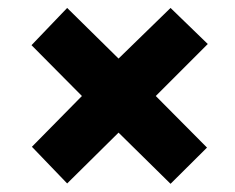

<svg xmlns="http://www.w3.org/2000/svg" viewBox="-20 -591 583 476"><path d="M402.8 -571.3 495.1 -481.9 366.2 -353 493.2 -225.1 402.8 -135.3 273.9 -262.2 146.5 -136.2 59.1 -227.1 183.1 -353 58.1 -479 146.5 -571.3 273.9 -445.8Z"/></svg>

Font: Open Sans SemiCondensed ExtraBold
Style: Italic
Weight: 800
Width: 4
Italic angle: -12°
Designer: Monotype Design Team
Foundry: Monotype Imaging Inc.
Version: Version 3.003